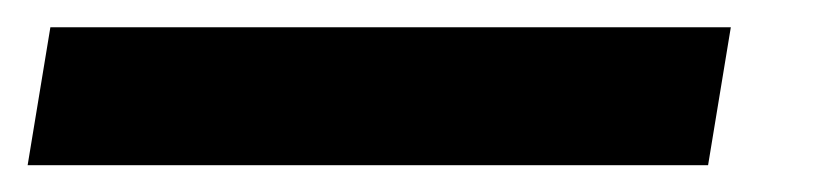

<svg xmlns="http://www.w3.org/2000/svg" viewBox="-79 -8 599 141"><path d="M-58.7 113.3 -42 12H457.7L441 113.3Z"/></svg>

Font: MuseoModerno Thin
Style: Italic
Weight: 100
Italic angle: -9°
Designer: Pablo Cosgaya, Héctor Gatti, Marcela Romero, and the Authors of The MuseoModerno Project.
Foundry: Omnibus-Type Team
Version: Version 1.003